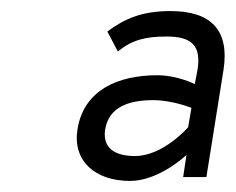

<svg xmlns="http://www.w3.org/2000/svg" viewBox="-20 -799 426 347"><path d="M120 -565C111 -508 152 -472 215 -472C268 -472 317 -519 317 -519L311 -479H353L384 -673C395 -745 361 -779 288 -779C236 -779 205 -765 174 -742L193 -706C219 -727 243 -733 281 -733C326 -733 344 -717 337 -673L332 -647C332 -647 301 -663 264 -663C193 -663 131 -636 120 -565ZM170 -565C177 -607 215 -618 257 -618C292 -618 326 -604 326 -604L320 -569C320 -569 275 -517 224 -517C188 -517 165 -531 170 -565Z"/></svg>

Font: Charger Pro
Style: NarObl
Weight: 400
Designer: Jasper
Foundry: Cannot Into Space Fonts
Version: Version 1.09